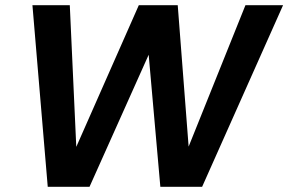

<svg xmlns="http://www.w3.org/2000/svg" viewBox="-20 -720 1111 740"><path d="M164 0 105 -700H249L274 -154L515 -700H665L707 -155L926 -700H1071L759 0H598L553 -509L325 0Z"/></svg>

Font: DM Sans
Style: Bold Italic
Weight: 700
Italic angle: -10°
Designer: Colophon Foundry, Jonny Pinhorn
Foundry: Colophon Foundry
Version: Version 4.004;gftools[0.9.30]